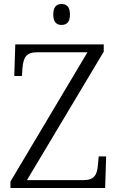

<svg xmlns="http://www.w3.org/2000/svg" viewBox="-20 -935 589 955"><path d="M286 -811C310 -811 328 -823 328 -863C328 -903 310 -915 286 -915C263 -915 245 -903 245 -863C245 -823 263 -811 286 -811ZM32 0H503L508 -157H471L467 -114C463 -66 450 -39 394 -39H114L496 -678V-714H56L51 -557H89L92 -599C97 -648 109 -675 165 -675H415L32 -32Z"/></svg>

Font: Noto Serif Georgian Light
Style: Regular
Weight: 300
Designer: Monotype Design Team, Akaki Razmadze
Foundry: Google LLC
Version: Version 2.003